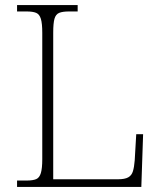

<svg xmlns="http://www.w3.org/2000/svg" viewBox="-20 -734 631 754"><path d="M47 0V-25H84Q109 -25 122 -30.5Q135 -36 140.5 -54.5Q146 -73 146 -109V-605Q146 -642 140.5 -660Q135 -678 122 -683.5Q109 -689 84 -689H47V-714H285V-689H251Q226 -689 212.5 -683.5Q199 -678 194 -660.5Q189 -643 189 -606V-30H443Q470 -30 483.5 -37.5Q497 -45 502 -61.5Q507 -78 509 -104L515 -207H542L535 0Z"/></svg>

Font: Noto Serif Kannada ExtraLight
Style: Regular
Weight: 250
Version: Version 2.003